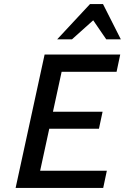

<svg xmlns="http://www.w3.org/2000/svg" viewBox="-20 -927 616 947"><path d="M489 0H57L200 -658H573L555 -573H284L178 -85H507ZM152 -292 170 -376H486L468 -292ZM262 -733 424 -907H488L460 -845L335 -733ZM504 -733 428 -844 424 -907H488L576 -733Z"/></svg>

Font: Ysabeau SemiBold
Style: Italic
Weight: 600
Italic angle: -12°
Designer: Christian Thalmann (Catharsis Fonts)
Version: Version 2.002